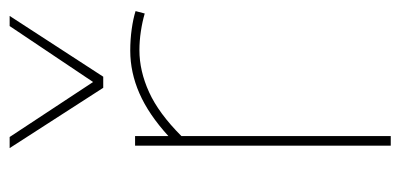

<svg xmlns="http://www.w3.org/2000/svg" viewBox="-236 -594 830 398"><g transform="rotate(-90 179.0 -395.0)"><path d="M96 -530V-461Q141 -502 184.5 -521Q228 -540 273 -540Q296 -540 317.5 -537Q339 -534 355 -529L350 -510Q333 -515 313 -518Q293 -521 274 -521Q231 -521 187 -501Q143 -481 96 -434V0H76V-530ZM345 -790 219 -596H196L71 -790H94L208 -617L324 -790Z"/></g></svg>

Font: Georama Thin
Style: Regular
Weight: 100
Designer: Jean-Baptiste Levee
Foundry: Production Type
Version: Version 1.000